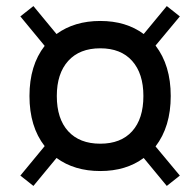

<svg xmlns="http://www.w3.org/2000/svg" viewBox="-20 -668 642 632"><path d="M310 -105Q225 -105 166 -148L90 -56L47 -90L127 -187Q77 -251 77 -352Q77 -453 127 -517L47 -614L90 -648L166 -556Q225 -599 310 -599Q395 -599 453 -556L529 -648L572 -614L492 -518Q542 -453 542 -352Q542 -251 492 -186L572 -90L529 -56L453 -148Q395 -105 310 -105ZM310 -195Q378 -195 415 -236Q452 -277 452 -352Q452 -426 415 -467.5Q378 -509 310 -509Q242 -509 204.5 -467.5Q167 -426 167 -352Q167 -277 204.5 -236Q242 -195 310 -195Z"/></svg>

Font: Zen Kaku Gothic New Medium
Style: Regular
Weight: 500
Designer: Yoshimichi Ohira
Foundry: Positype
Version: Version 1.002